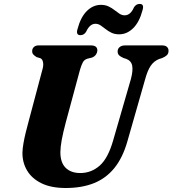

<svg xmlns="http://www.w3.org/2000/svg" viewBox="-20 -927 863 960"><path d="M545.9 -225.4 634.7 -532.5Q645.8 -574.6 640.9 -599Q635.9 -623.4 611 -632.7L597.2 -637Q580.4 -644.7 574.1 -652Q567.8 -659.3 568.2 -670.5Q568.2 -683 578.1 -691.5Q587.9 -700 607 -700H790.1Q806.7 -700 814.7 -692.6Q822.7 -685.1 822.7 -673.3Q822.7 -658.8 814.2 -650.9Q805.8 -642.9 789.8 -636.4L775.1 -631.8Q749.5 -621.5 733.4 -597.8Q717.3 -574.1 704.8 -527.6L616.8 -219.8Q593.3 -137.6 551.4 -86.3Q509.6 -35 449.2 -11Q388.8 13 308.6 13Q235.4 13 187.3 -10.7Q139.1 -34.4 115.5 -74.3Q91.8 -114.2 92.2 -163.3Q92.6 -183.8 97.3 -210.5Q101.9 -237.2 108.7 -264.6Q115.4 -292.1 121.7 -314.8L192.2 -579.8Q198.1 -599.4 195.3 -615.3Q192.4 -631.1 182 -635.9L162.8 -641.6Q150.6 -649.5 145.6 -655.7Q140.5 -661.8 140.9 -673.1Q141.3 -684.3 149.7 -692.2Q158.1 -700 172.8 -700H433.5Q466.8 -700 466.8 -675Q466.4 -664.2 459.5 -653.9Q452.6 -643.6 438.6 -638.7L416.5 -633.4Q401.6 -628.6 394.5 -615.9Q387.4 -603.2 379.9 -578L309 -315.4Q294.8 -261.7 288.5 -226.9Q282.3 -192.1 281.9 -167.2Q281.5 -114.5 308.1 -88.1Q334.7 -61.8 381.4 -61.8Q435.7 -61.8 477.9 -98.3Q520.1 -134.9 545.9 -225.4ZM575.7 -755.4Q553.7 -755.4 537.3 -763.3Q521 -771.2 507.8 -781.8Q494.7 -792.3 482.7 -800.2Q470.8 -808.1 457.2 -808.1Q428.6 -808.1 410.4 -767.8Q399.7 -751.1 382.1 -751.1Q358.4 -751.1 367.6 -781.8Q383.2 -841.2 414.2 -871.9Q445.3 -902.7 484.7 -902.7Q506.7 -902.7 523 -894.8Q539.4 -886.9 552.5 -876.5Q565.6 -866.2 577.6 -858.3Q589.6 -850.4 603.3 -850.4Q632.7 -850.4 650 -890.6Q660.6 -907.4 678.4 -907.4Q702.1 -907.4 692.8 -876.6Q677.2 -816.8 645.9 -786.1Q614.7 -755.4 575.7 -755.4Z"/></svg>

Font: Fraunces
Style: Italic
Weight: 900
Italic angle: -16°
Version: Version 1.000;[0bf87f6ff]